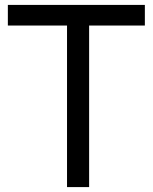

<svg xmlns="http://www.w3.org/2000/svg" viewBox="-20 -762 622 782"><path d="M253 -658V0H343V-658H570V-742H12V-658Z"/></svg>

Font: Cheyenne Sans
Style: Regular
Weight: 400
Designer: The Public Sans project authors (U.S. Web Design System), Libre Franklin designed by Pablo Impallari and Rodrigo Fuenzal
Foundry: The Cheyenne Sans Project Authors
Version: Version 2.007